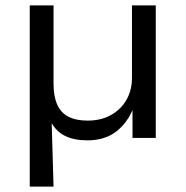

<svg xmlns="http://www.w3.org/2000/svg" viewBox="-20 -510 686 710"><path d="M90 180V-490H178V-200Q178 -154 191.5 -123.5Q205 -93 233 -78.5Q261 -64 304 -64Q354 -64 391 -85Q428 -106 448 -141.5Q468 -177 468 -222V-490H556V0H470V-110H473Q451 -55 409 -23Q367 9 303 9Q254 9 220.5 -7.5Q187 -24 168 -60H171L178 180Z"/></svg>

Font: Nunito Sans 10pt SemiExpanded
Style: Regular
Weight: 400
Width: 6
Designer: Vernon Adams
Foundry: Vernon Adams
Version: Version 3.101;gftools[0.9.27]